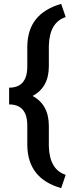

<svg xmlns="http://www.w3.org/2000/svg" viewBox="-20 -800 375 996"><path d="M297.4 175.8Q125 127.4 121.6 -44.4V-148.4Q121.6 -258.3 27.3 -258.3V-345.2Q121.6 -345.2 121.6 -455.6V-559.1Q123 -647 167.2 -701.2Q211.4 -755.4 297.4 -779.8L320.8 -711.4Q236.3 -684.1 233.4 -562V-456.5Q233.4 -346.7 148.9 -302.2Q233.4 -257.3 233.4 -146.5V-42.5Q236.3 79.6 320.8 106.9Z"/></svg>

Font: Roboto Medium
Style: Regular
Weight: 500
Designer: Google
Version: Version 2.134; 2016; ttfautohint (v1.6)